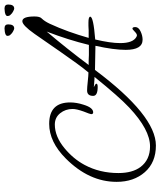

<svg xmlns="http://www.w3.org/2000/svg" viewBox="50 -679 711 851"><g transform="rotate(-90 405.5 -253.5)"><path d="M186 82Q111 82 68 33Q25 -16 25 -92Q25 -214 128 -317Q202 -391 282 -391Q377 -391 377 -298Q377 -270 367 -239Q354 -196 333 -196Q325 -196 325 -205Q325 -209 337 -239Q348 -270 348 -287Q348 -319 329 -342.5Q310 -366 279 -366Q226 -366 174 -323Q151 -304 132.5 -282Q114 -260 100 -234Q64 -167 64 -84Q64 -22 91 14Q123 56 182 56Q256 56 354 -36Q401 -80 490 -190Q486 -190 478 -190.5Q470 -191 457 -192L447 -193H445Q460 -186 460 -182Q460 -176 446 -176Q406 -176 406 -196Q406 -223 430 -223Q443 -223 470 -220Q497 -217 510 -217Q529 -240 550.5 -269.5Q572 -299 597 -335L681 -456Q719 -510 737 -510Q758 -510 758 -456Q758 -432 749 -424Q737 -412 726 -389Q707 -348 691.5 -305Q676 -262 663 -216H697Q701 -216 705.5 -216.5Q710 -217 717 -217H731Q757 -217 757 -209Q757 -195 656 -187Q648 -153 644 -125.5Q640 -98 640 -76Q640 -19 668 -4Q672 -2 674 -2Q681 -2 691 -12Q701 -22 704 -22Q711 -22 711 -10Q711 6 690 15Q672 23 655 23Q610 23 610 -52Q610 -104 628 -186L521 -188Q319 82 186 82ZM632 -215Q654 -306 691 -402Q652 -356 615 -309.5Q578 -263 543 -216H561Q569 -216 575.5 -215.5Q582 -215 587 -215ZM793 -546Q789 -546 780 -551Q771 -556 769 -559Q762 -565 761 -569Q760 -573 760 -576Q760 -579 762 -581Q767 -586 777 -587.5Q787 -589 793 -589Q811 -589 811 -573Q811 -546 793 -546ZM705 -546Q701 -546 692 -551Q683 -556 681 -559Q674 -565 673 -569Q672 -573 672 -576Q672 -579 674 -581Q679 -586 689 -587.5Q699 -589 705 -589Q723 -589 723 -573Q723 -546 705 -546Z"/></g></svg>

Font: Petemoss
Style: Regular
Weight: 400
Designer: Robert E. Leuschke
Foundry: Robert E. Leuschke
Version: Version 1.010; ttfautohint (v1.8.3)